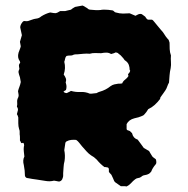

<svg xmlns="http://www.w3.org/2000/svg" viewBox="-20 -640 678 693"><path d="M597 -440Q596 -428 597 -416.5Q598 -405 596 -394Q593 -381 592 -368Q591 -355 590 -342Q586 -335 583.5 -327.5Q581 -320 577 -314Q573 -308 569 -302.5Q565 -297 560 -290Q558 -288 558 -283Q549 -271 538.5 -261.5Q528 -252 515 -246Q508 -234 501 -227Q499 -224 494 -222Q481 -216 465 -213Q445 -208 437 -192V-174Q438 -170 443.5 -169Q449 -168 453 -163Q453 -162 455 -161Q457 -160 457 -158Q461 -141 477 -136Q483 -128 488.5 -120.5Q494 -113 499 -106Q504 -103 508.5 -100.5Q513 -98 518 -95Q520 -91 523.5 -85.5Q527 -80 530 -75Q534 -71 538 -68.5Q542 -66 543 -64Q546 -51 542 -47Q530 -33 526 -21Q524 -18 522 -16.5Q520 -15 518 -13Q511 -9 503 -8Q495 -7 490 -2Q485 2 479 2.5Q473 3 468 7Q460 13 453.5 20.5Q447 28 437 33Q433 32 427 32Q421 32 416 32L396 18Q392 14 392 13Q390 8 388 3.5Q386 -1 384 -5Q383 -9 379 -12.5Q375 -16 373 -20V-28Q373 -36 366 -36Q363 -37 361 -37Q359 -37 357 -37Q342 -48 329 -64Q319 -74 309 -79Q300 -85 292 -94Q284 -103 276 -112Q271 -118 266 -124.5Q261 -131 255 -135Q246 -136 237 -135Q228 -134 221 -130Q219 -130 216 -125Q215 -118 214 -111.5Q213 -105 212 -98Q216 -79 213 -59Q210 -48 209.5 -37Q209 -26 208 -15Q208 -11 208 -6Q208 -1 206 3Q204 12 195 15H191Q187 14 183.5 13.5Q180 13 175 12Q160 16 144 13Q128 10 112 8Q96 6 81 3Q79 3 77.5 2.5Q76 2 74 1Q70 -3 70 -6Q70 -15 69 -24.5Q68 -34 66 -44Q61 -62 68 -75Q67 -84 66 -93Q65 -102 66 -110Q68 -114 66.5 -120Q65 -126 61 -124Q60 -123 58 -123.5Q56 -124 56 -125Q55 -127 54 -129.5Q53 -132 52 -133Q52 -138 52 -144Q52 -150 51 -155Q51 -160 51 -165Q51 -170 49 -174Q46 -184 46 -195Q46 -206 46 -216Q45 -220 44 -222.5Q43 -225 41 -228Q43 -235 44.5 -241.5Q46 -248 41 -255Q43 -263 42 -271.5Q41 -280 46 -289Q48 -294 47 -299Q46 -304 45 -311Q47 -319 50 -326.5Q53 -334 55 -344Q54 -349 52 -361Q50 -366 49 -370Q48 -374 47 -378Q46 -383 48.5 -387.5Q51 -392 49 -397Q48 -404 48.5 -406Q49 -408 53 -414Q52 -416 52 -417.5Q52 -419 51 -420Q42 -432 47 -450Q49 -456 51.5 -462Q54 -468 55 -473Q54 -477 53.5 -481Q53 -485 52 -489L59 -513Q57 -520 56 -527Q55 -534 53 -541Q53 -550 61 -560Q65 -565 69.5 -564Q74 -563 81 -564Q88 -566 95.5 -569Q103 -572 112 -573Q121 -574 129 -581Q137 -586 145 -589.5Q153 -593 161 -595Q177 -592 181.5 -592.5Q186 -593 197 -600H215Q220 -601 225 -602.5Q230 -604 236 -605Q238 -607 242.5 -610Q247 -613 251 -615Q257 -616 264 -617.5Q271 -619 278 -620Q281 -619 283.5 -617.5Q286 -616 289 -614Q295 -611 299 -607Q303 -605 306 -605Q316 -604 325 -603.5Q334 -603 344 -604Q347 -605 351.5 -605Q356 -605 360 -605Q365 -605 371 -604.5Q377 -604 382 -603Q388 -603 391.5 -599Q395 -595 398 -595Q412 -591 424 -591Q436 -591 448 -592Q453 -590 458.5 -587.5Q464 -585 469 -583Q473 -585 475.5 -586.5Q478 -588 481 -589Q489 -591 493 -588Q496 -586 498.5 -584Q501 -582 504 -580Q506 -577 508 -574Q510 -571 514 -569H528Q532 -568 537 -561Q543 -554 548.5 -547Q554 -540 561 -532Q568 -525 573 -516.5Q578 -508 585 -500Q588 -498 589.5 -494Q591 -490 592 -486Q592 -474 592.5 -462.5Q593 -451 597 -440ZM105 -564V-565H103ZM450 -385Q450 -385 449 -386Q448 -387 448 -388Q448 -397 445 -405.5Q442 -414 434 -420Q430 -422 428 -425.5Q426 -429 423 -432Q416 -441 407 -447Q406 -449 403 -449.5Q400 -450 398 -451Q393 -448 381 -445Q373 -450 364 -450Q355 -450 345 -448Q335 -448 324.5 -448.5Q314 -449 304 -446Q293 -447 282 -446Q271 -445 260 -444Q251 -444 247 -443Q240 -439 233.5 -439.5Q227 -440 220 -438Q216 -434 215 -428Q214 -422 212 -417Q218 -394 210 -371Q215 -364 217.5 -357.5Q220 -351 217 -343Q217 -342 217.5 -341Q218 -340 218 -339Q220 -333 220 -327Q220 -321 218 -315Q216 -314 213.5 -312.5Q211 -311 209 -309Q214 -304 221 -304Q224 -306 228 -307.5Q232 -309 236 -312Q253 -307 270.5 -308Q288 -309 304 -302H311Q315 -302 320 -303Q325 -304 329 -304Q333 -307 340 -309Q362 -315 379 -329Q386 -334 393 -335.5Q400 -337 407 -338Q410 -338 413.5 -338Q417 -338 421 -339Q424 -347 431.5 -352.5Q439 -358 444 -366Q440 -371 444.5 -375Q449 -379 450 -385Z"/></svg>

Font: Daruma Drop One
Style: Regular
Weight: 400
Designer: Maniackers Design
Version: Version 1.000